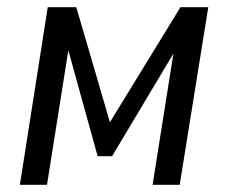

<svg xmlns="http://www.w3.org/2000/svg" viewBox="-20 -511 629 531"><path d="M35 0 112 -491H191L284 -173L479 -491H556L477 0H402L465 -397H480L290 -79H250L162 -397H173L110 0Z"/></svg>

Font: Nunito Sans 10pt Condensed Medium
Style: Italic
Weight: 500
Width: 3
Italic angle: -9°
Designer: Vernon Adams
Foundry: Vernon Adams
Version: Version 3.101;gftools[0.9.27]